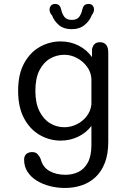

<svg xmlns="http://www.w3.org/2000/svg" viewBox="-20 -694 659 962"><path d="M305.5 247.8Q266 247.8 229.3 238.3Q192.7 228.8 163.7 210.8Q134.7 192.8 117.8 166.6Q100.8 140.3 100.8 106.7Q100.8 87.2 112 77.6Q123.2 68 141 68Q158.8 68 168.2 78.3Q177.7 88.7 183.3 101.3Q193.5 143.2 227.4 162.5Q261.3 181.8 307.8 181.8Q343.2 181.8 372.7 167.6Q402.2 153.3 420.1 120.4Q438 87.5 438 32.5V-63.2Q413 -29.3 372.2 -9.4Q331.5 10.5 283.7 10.5Q228.7 10.5 179.9 -17.2Q131.2 -44.8 101 -100.4Q70.8 -156 70.8 -239Q70.8 -322.3 101 -377.2Q131.2 -432.2 179.9 -459.3Q228.7 -486.5 283.7 -486.5Q333.2 -486.5 374.5 -465.2Q415.8 -444 440.8 -407.8L441.2 -448Q448.3 -482.5 480.3 -482.5Q522.5 -482.5 522.5 -430V15.3Q522.5 78.5 505 122.9Q487.5 167.3 457.2 194.8Q427 222.3 387.8 235.1Q348.7 247.8 305.5 247.8ZM302.5 -56.5Q334.5 -56.5 364.2 -71Q393.8 -85.5 414.1 -111.4Q434.3 -137.3 438 -170.5V-300.2Q435.3 -334.3 415 -361.2Q394.7 -388.2 364.8 -403.8Q334.8 -419.5 302.5 -419.5Q263.5 -419.5 230.5 -400.2Q197.5 -381 177.3 -341.2Q157.2 -301.3 157.2 -239Q157.2 -178.2 177.3 -137.4Q197.5 -96.7 230.5 -76.6Q263.5 -56.5 302.5 -56.5ZM423.7 -674.2Q436.5 -674.2 443.8 -666.6Q451 -659 451 -645.8Q451 -640.2 448.6 -633.2Q446.2 -626.3 440.5 -619.5Q429.8 -590.3 404.3 -569.1Q378.8 -547.8 338.7 -547.8Q299.7 -547.8 275.4 -568.2Q251.2 -588.7 240.8 -616.8Q233.8 -623.8 231.1 -631.4Q228.3 -639 228.3 -645.3Q228.3 -658.5 235.8 -666.3Q243.2 -674.2 255.2 -674.2Q270.8 -674.2 277.8 -665.6Q284.7 -657 287.3 -643.5Q290.7 -625.8 302.1 -610.1Q313.5 -594.3 339.7 -594.3Q366.2 -594.3 377.2 -610.1Q388.3 -625.8 391.5 -643.2Q394 -656.7 401 -665.4Q408 -674.2 423.7 -674.2Z"/></svg>

Font: Sono ExtraLight
Style: Regular
Weight: 200
Designer: Tyler Finck
Foundry: Tyler Finck
Version: Version 2.112